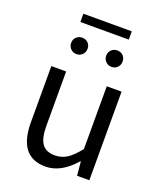

<svg xmlns="http://www.w3.org/2000/svg" viewBox="-162 -992 929 1106"><g transform="rotate(20 303.0 -439.0)"><path d="M250 12.7Q85 12.7 85 -199.2V-543H175.8V-210Q175.8 -134.8 200.2 -100.6Q224.6 -66.4 278.3 -66.4Q319.3 -66.4 352.5 -87.4Q385.7 -108.4 424.8 -158.2V-543H515.6V0H440.4L432.6 -85H429.7Q344.7 12.7 250 12.7ZM232.9 -671.9Q218.8 -657.2 197.3 -657.2Q175.8 -657.2 161.1 -671.9Q146.5 -686.5 146.5 -708Q146.5 -729.5 161.1 -743.7Q175.8 -757.8 197.3 -757.8Q218.8 -757.8 232.9 -743.7Q247.1 -729.5 247.1 -708Q247.1 -686.5 232.9 -671.9ZM155.3 -838.9V-889.6H452.1V-838.9ZM447.8 -671.9Q433.6 -657.2 412.1 -657.2Q390.6 -657.2 376 -671.9Q361.3 -686.5 361.3 -708Q361.3 -729.5 376 -743.7Q390.6 -757.8 412.1 -757.8Q433.6 -757.8 447.8 -743.7Q461.9 -729.5 461.9 -708Q461.9 -686.5 447.8 -671.9Z"/></g></svg>

Font: Gen Shin Gothic Regular
Style: Regular
Weight: 400
Designer: [Source Han Sans]
Ryoko NISHIZUKA  (kana & ideographs); Paul D. Hunt (Latin, Greek & Cyrillic); Wenlong ZHANG  (bopomofo
Version: Version 1.002.20150607